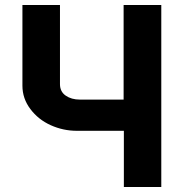

<svg xmlns="http://www.w3.org/2000/svg" viewBox="-20 -749 746 769"><path d="M220.2 -412.1Q220.2 -381.8 243.2 -366Q266.1 -350.1 299.8 -350.1H475.1V-729H626V0H476.1V-225.1H288.1Q232.9 -225.1 183.1 -247.6Q133.3 -270 101.6 -312.3Q69.8 -354.5 69.8 -405.8V-729H220.2Z"/></svg>

Font: Miedinger*
Style: Bold
Weight: 700
Version: Version 001.000